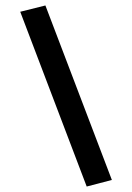

<svg xmlns="http://www.w3.org/2000/svg" viewBox="-20 -659 483 702"><path d="M54 -616 146 -639 389 -1 297 23Z"/></svg>

Font: Athiti SemiBold
Style: Regular
Weight: 600
Designer: CadsonDemak Team
Foundry: CadsonDemak
Version: Version 1.033